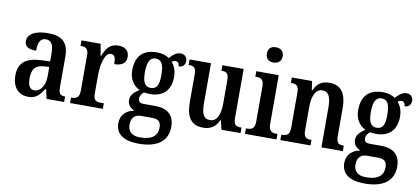

<svg xmlns="http://www.w3.org/2000/svg" viewBox="-84 -1071 3539 1616"><g transform="rotate(10 1685.0 -263.0)"><path d="M176 10C244 10 270 -23 308 -78H316L333 0H483V-47H480C441 -47 427 -63 427 -118V-376C427 -501 367 -547 250 -547C153 -547 77 -516 77 -449C77 -403 109 -384 176 -384C176 -450 191 -493 241 -493C295 -493 308 -448 308 -373V-316L236 -313C105 -308 40 -259 40 -151C40 -41 100 10 176 10ZM217 -53C179 -53 162 -87 162 -146C162 -222 188 -261 266 -266L309 -269V-191C309 -110 273 -53 217 -53Z M534 0H814V-47H787C751 -47 725 -55 725 -114V-273C725 -358 748 -467 800 -467C834 -467 843 -442 843 -387C909 -387 944 -414 944 -465C944 -514 915 -547 852 -547C780 -547 748 -502 722 -435H718L701 -536H537V-489H540C579 -489 605 -480 605 -421V-119C605 -56 577 -47 537 -47H534Z M1161 237C1329 237 1408 165 1408 49C1408 -39 1359 -100 1247 -100H1148C1115 -100 1099 -111 1099 -138C1099 -164 1116 -185 1133 -196C1144 -193 1168 -191 1182 -191C1303 -191 1358 -264 1358 -367C1358 -426 1339 -463 1316 -490C1325 -497 1335 -502 1349 -502C1367 -502 1380 -486 1380 -462C1419 -462 1435 -488 1435 -518C1435 -548 1416 -573 1379 -573C1337 -573 1308 -540 1286 -517C1261 -535 1226 -547 1182 -547C1058 -547 1001 -479 1001 -362C1001 -289 1037 -233 1091 -210C1047 -182 1018 -153 1018 -112C1018 -67 1049 -43 1078 -30C1014 -20 963 22 963 96C963 186 1029 237 1161 237ZM1179 -243C1127 -243 1109 -286 1109 -364C1109 -446 1127 -494 1180 -494C1233 -494 1250 -448 1250 -365C1250 -285 1234 -243 1179 -243ZM1163 183C1092 183 1058 147 1058 91C1058 22 1102 3 1140 3H1237C1287 3 1312 23 1312 73C1312 138 1271 183 1163 183Z M1671 10C1730 10 1774 -12 1805 -77H1810L1827 0H1991V-47H1985C1950 -47 1923 -54 1923 -113V-536H1741V-489H1744C1779 -489 1804 -482 1804 -421V-221C1804 -126 1779 -63 1717 -63C1659 -63 1644 -110 1644 -202V-536H1461V-489H1464C1505 -489 1525 -478 1525 -420V-187C1525 -50 1572 10 1671 10Z M2159 -633C2197 -633 2228 -652 2228 -698C2228 -745 2197 -763 2159 -763C2121 -763 2093 -745 2093 -698C2093 -652 2121 -633 2159 -633ZM2029 0H2298V-47H2287C2250 -47 2223 -59 2223 -120V-536H2031V-489H2041C2078 -489 2104 -477 2104 -420V-117C2104 -59 2077 -47 2039 -47H2029Z M2331 0H2589V-47H2585C2547 -47 2522 -56 2522 -113V-315C2522 -398 2543 -474 2609 -474C2664 -474 2682 -424 2682 -338V0H2865V-47H2860C2822 -47 2801 -56 2801 -118V-353C2801 -488 2750 -547 2657 -547C2591 -547 2552 -522 2523 -459H2519L2508 -536H2335V-489H2340C2377 -489 2403 -480 2403 -423V-118C2403 -56 2376 -47 2337 -47H2331Z M3092 237C3260 237 3339 165 3339 49C3339 -39 3290 -100 3178 -100H3079C3046 -100 3030 -111 3030 -138C3030 -164 3047 -185 3064 -196C3075 -193 3099 -191 3113 -191C3234 -191 3289 -264 3289 -367C3289 -426 3270 -463 3247 -490C3256 -497 3266 -502 3280 -502C3298 -502 3311 -486 3311 -462C3350 -462 3366 -488 3366 -518C3366 -548 3347 -573 3310 -573C3268 -573 3239 -540 3217 -517C3192 -535 3157 -547 3113 -547C2989 -547 2932 -479 2932 -362C2932 -289 2968 -233 3022 -210C2978 -182 2949 -153 2949 -112C2949 -67 2980 -43 3009 -30C2945 -20 2894 22 2894 96C2894 186 2960 237 3092 237ZM3110 -243C3058 -243 3040 -286 3040 -364C3040 -446 3058 -494 3111 -494C3164 -494 3181 -448 3181 -365C3181 -285 3165 -243 3110 -243ZM3094 183C3023 183 2989 147 2989 91C2989 22 3033 3 3071 3H3168C3218 3 3243 23 3243 73C3243 138 3202 183 3094 183Z"/></g></svg>

Font: Noto Serif Bengali Condensed
Style: Regular
Weight: 400
Width: 3
Designer: Juan Bruce, Universal Thirst, Indian Type Foundry and the Monotype Design Team.
Foundry: Monotype Imaging Inc.
Version: Version 2.003